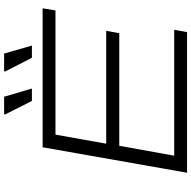

<svg xmlns="http://www.w3.org/2000/svg" viewBox="-18 -890 909 912"><g transform="rotate(-90 436.0 -434.5)"><path d="M71 0 192 -686H852L842 -625H252L209 -384H745L734 -322H199L152 -61H750L739 0ZM412 -737 348 -864 349 -869H432L471 -737ZM617 -737 552 -864 553 -869H637L675 -737Z"/></g></svg>

Font: Archivo Expanded ExtraLight
Style: Italic
Weight: 250
Width: 7
Italic angle: -10°
Designer: Hector Gatti
Foundry: Omnibus-Type
Version: Version 2.001